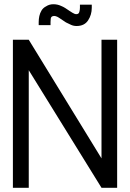

<svg xmlns="http://www.w3.org/2000/svg" viewBox="-20 -888 617 908"><path d="M358 -866V-851Q358 -841 355 -831Q352 -821 341 -821Q333 -821 322 -828Q311 -835 308 -837Q298 -844 288.5 -850Q279 -856 269 -860Q252 -868 232.5 -868Q213 -868 198 -858Q184 -851 176.5 -838.5Q169 -826 166 -812Q163 -798 163 -784V-769H219V-784Q219 -791 220 -799.5Q221 -808 228 -811Q235 -814 243.5 -811.5Q252 -809 259 -804Q266 -800 275.5 -793Q285 -786 292 -782Q304 -776 316 -770.5Q328 -765 342 -765Q379 -765 396.5 -791.5Q414 -818 414 -851V-866ZM534 -700H460V-139L116 -700H41V0H116V-556L460 0H534Z"/></svg>

Font: Advent Pro Medium
Style: Regular
Weight: 500
Designer: VivaRado, Andreas Kalpakidis
Foundry: VivaRado, Andreas Kalpakidis
Version: Version 3.000